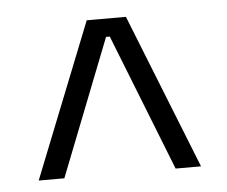

<svg xmlns="http://www.w3.org/2000/svg" viewBox="-35 -678 484 410"><g transform="rotate(-5 206.5 -473.0)"><path d="M164.5 -639H248.5L380.5 -307H326L210.5 -600H202.5L87.5 -307H32.5Z"/></g></svg>

Font: Anek Gurmukhi Medium Light
Style: Regular
Weight: 300
Version: Version 1.003